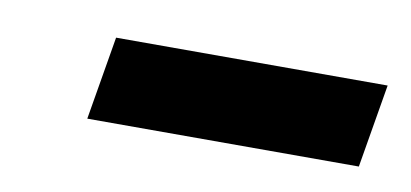

<svg xmlns="http://www.w3.org/2000/svg" viewBox="-28 -753 402 188"><g transform="rotate(10 173.5 -658.5)"><path d="M63 -617 77 -700H347L333 -617Z"/></g></svg>

Font: Archivo SemiCondensed
Style: Bold Italic
Weight: 700
Width: 4
Italic angle: -10°
Designer: Hector Gatti
Foundry: Omnibus-Type
Version: Version 2.001